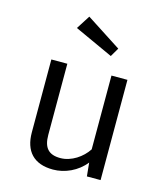

<svg xmlns="http://www.w3.org/2000/svg" viewBox="-118 -876 835 975"><g transform="rotate(15 300.0 -388.0)"><path d="M387 -622 414 -668 230 -787 184 -715ZM184 -527H100V-144C100 -46 150 11 252 11C314 11 379 -18 421 -71L428 0H500V-527H416V-139C387 -94 331 -55 273 -55C212 -55 184 -85 184 -153Z"/></g></svg>

Font: FiraMono Nerd Font
Style: Regular
Weight: 400
Designer: Carrois Corporate & Edenspiekermann AG
Foundry: Carrois Corporate GbR & Edenspiekermann AG
Version: Version 003.206;Nerd Fonts 3.3.0